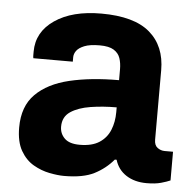

<svg xmlns="http://www.w3.org/2000/svg" viewBox="-45 -583 645 640"><g transform="rotate(5 278.0 -263.0)"><path d="M192 12Q171 12 143 6.5Q115 1 89 -14Q63 -29 46 -58.5Q29 -88 29 -136Q29 -207 69.5 -247.5Q110 -288 181.5 -305Q253 -322 347 -322V-359Q347 -379 341.5 -395.5Q336 -412 320 -422Q304 -432 273 -432Q240 -432 221.5 -424.5Q203 -417 195.5 -406.5Q188 -396 188 -385V-370H56Q55 -374 55 -379.5Q55 -385 55 -392Q55 -458 113.5 -498Q172 -538 269 -538Q379 -538 431.5 -493Q484 -448 484 -367V-135Q484 -116 495 -108Q506 -100 519 -100H547V-4Q536 1 516.5 6.5Q497 12 468 12Q428 12 400 -6Q372 -24 362 -57H356Q330 -26 293 -7Q256 12 192 12ZM235 -96Q276 -96 300.5 -112Q325 -128 336 -155Q347 -182 347 -215V-231Q301 -231 260 -224.5Q219 -218 193.5 -201Q168 -184 168 -151Q168 -128 184 -112Q200 -96 235 -96Z"/></g></svg>

Font: Archivo VF Beta
Style: Regular
Weight: 400
Designer: Hector Gatti
Foundry: Omnibus-Type
Version: Version 1.002